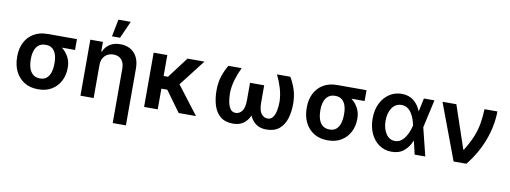

<svg xmlns="http://www.w3.org/2000/svg" viewBox="-73 -1208 4887 1841"><g transform="rotate(10 2370.5 -288.0)"><path d="M61.1 -258.5V-269.9Q61.1 -343.4 90.4 -402Q119.7 -460.6 175.6 -494.5Q231.5 -528.4 311.1 -528.4H596.2V-422.9H468Q507.1 -393.5 532 -348Q556.8 -302.6 556.8 -248.6V-238.6Q556.8 -170.8 528.1 -114.3Q499.3 -57.9 444.8 -24Q390.3 9.9 312.5 9.9Q232.2 9.9 176.1 -25.4Q120 -60.7 90.6 -121.4Q61.1 -182.2 61.1 -258.5ZM193.9 -269.9V-258.5Q193.9 -214.1 205.4 -177Q217 -139.9 243.1 -117.7Q269.2 -95.5 312.5 -95.5Q353.3 -95.5 377.8 -117.7Q402.3 -139.9 413.4 -177Q424.4 -214.1 424 -258.5V-269.9Q424.4 -311.1 413.4 -345.9Q402.3 -380.7 377.5 -401.8Q352.6 -422.9 311.1 -422.9Q268.8 -422.9 243.1 -401.8Q217.3 -380.7 205.6 -345.9Q193.9 -311.1 193.9 -269.9Z M851.9 -319.6V0H723.4V-545.5H846.2V-452.8H852.6Q871.4 -498.6 912.8 -525.6Q954.2 -552.6 1015.3 -552.6Q1100.1 -552.6 1151.1 -499.1Q1202.1 -445.7 1202.1 -347.3V204.5H1073.5V-327.4Q1073.5 -381.7 1045.5 -412.8Q1017.4 -443.9 967.3 -443.9Q916.9 -443.9 884.4 -411.4Q851.9 -378.9 851.9 -319.6ZM922.2 -613.3 955.3 -781.2H1075.6L1000.7 -613.3Z M1475.9 -528.4V-324.6H1518.5L1672.6 -528.4H1837.7L1639.6 -272.7L1848.4 0H1679.7L1533.4 -201.3H1475.9V0H1343V-528.4Z M2543.7 -528.4H2673.3Q2701.7 -483.7 2723.5 -420.1Q2745.4 -356.5 2745.7 -277Q2745.7 -198.2 2725.5 -133Q2705.3 -67.8 2658.7 -28.9Q2612.2 9.9 2532.7 9.9Q2419.4 9.9 2371.8 -97.3Q2324.2 9.9 2210.9 9.9Q2131.7 9.9 2085.4 -28.9Q2039.1 -67.8 2019.2 -133.2Q1999.3 -198.5 1999.3 -277Q1999.3 -357.6 2021.3 -421Q2043.3 -484.4 2071.4 -528.4H2199.9Q2170.1 -466.3 2151.5 -404.1Q2132.8 -342 2131 -277Q2131 -230.1 2138.8 -188.7Q2146.7 -147.4 2165.3 -121.6Q2183.9 -95.9 2215.9 -95.9Q2252.5 -95.9 2277.9 -128Q2303.3 -160.2 2303.3 -237.9V-404.1H2441.1V-237.9Q2441.1 -160.2 2466.1 -128Q2491.1 -95.9 2528.4 -95.9Q2560 -95.9 2578.7 -121.3Q2597.3 -146.7 2605.5 -187.9Q2613.6 -229 2613.6 -277Q2611.2 -342 2592.5 -404.5Q2573.9 -467 2543.7 -528.4Z M2880.3 -258.5V-269.9Q2880.3 -343.4 2909.6 -402Q2938.9 -460.6 2994.9 -494.5Q3050.8 -528.4 3130.3 -528.4H3415.5V-422.9H3287.3Q3326.3 -393.5 3351.2 -348Q3376.1 -302.6 3376.1 -248.6V-238.6Q3376.1 -170.8 3347.3 -114.3Q3318.5 -57.9 3264 -24Q3209.5 9.9 3131.7 9.9Q3051.5 9.9 2995.4 -25.4Q2939.3 -60.7 2909.8 -121.4Q2880.3 -182.2 2880.3 -258.5ZM3013.1 -269.9V-258.5Q3013.1 -214.1 3024.7 -177Q3036.2 -139.9 3062.3 -117.7Q3088.4 -95.5 3131.7 -95.5Q3172.6 -95.5 3197.1 -117.7Q3221.6 -139.9 3232.6 -177Q3243.6 -214.1 3243.3 -258.5V-269.9Q3243.6 -311.1 3232.6 -345.9Q3221.6 -380.7 3196.7 -401.8Q3171.9 -422.9 3130.3 -422.9Q3088.1 -422.9 3062.3 -401.8Q3036.6 -380.7 3024.9 -345.9Q3013.1 -311.1 3013.1 -269.9Z M3752.5 11.4Q3683.9 10.7 3631.6 -25.6Q3579.2 -61.8 3549.7 -125.7Q3520.2 -189.6 3520.2 -272.7Q3520.2 -355.5 3551.1 -418.5Q3582 -481.5 3635.3 -517Q3688.6 -552.6 3755.7 -552.6Q3824.9 -552.6 3871.6 -515.4Q3918.3 -478.3 3942.1 -417.6H3944.2L3971.2 -545.5H4073.9L4013.1 -272.7L4081 0H3977.3L3947.4 -128.6H3944.6Q3920.8 -68.2 3873.8 -28.2Q3826.7 11.7 3752.5 11.4ZM3913.7 -272.7 3913.4 -274.1Q3908 -300.8 3897.9 -330.8Q3887.8 -360.8 3871.3 -387.3Q3854.8 -413.7 3830.4 -430.4Q3806.1 -447.1 3772.4 -447.1Q3714.5 -447.1 3680.4 -398.3Q3646.3 -349.4 3646.3 -273.1Q3646.3 -196.4 3679.7 -146.1Q3713.1 -95.9 3767 -95.9Q3799.4 -95.9 3824.2 -113.1Q3849.1 -130.3 3866.8 -157.5Q3884.6 -184.7 3896.1 -215Q3907.7 -245.4 3913.4 -271.3Z M4356.5 0 4152.3 -545.5H4287.3L4428.3 -128.6H4433.9Q4483.3 -208.1 4509.6 -273.3Q4535.9 -338.4 4547.1 -403.1Q4558.2 -467.7 4561.4 -545.5H4687.1Q4685 -403.8 4632.8 -263.8Q4580.6 -123.9 4480.8 0Z"/></g></svg>

Font: Inter UI Semi Bold
Style: Regular
Weight: 600
Designer: Rasmus Andersson
Foundry: rsms
Version: 3.2;8d6f07862